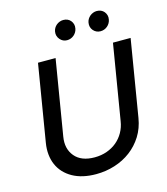

<svg xmlns="http://www.w3.org/2000/svg" viewBox="-135 -1041 1007 1157"><g transform="rotate(-15 369.0 -462.5)"><path d="M76 -248.9 155.2 -727.3H264.9L187.1 -257.8Q174.7 -184.3 215.2 -136Q255.3 -88.1 338.4 -88.1Q379.6 -88.1 415 -100.7Q450.3 -113.3 477.3 -135.8Q504.3 -158.4 521.8 -189.6Q539.4 -220.9 545.1 -257.8L622.9 -727.3H733L653.8 -248.9Q643.8 -187.5 613.5 -139Q583.1 -90.6 538.5 -57Q494 -23.4 438 -5.7Q382.1 12.1 321.4 12.1Q234 12.1 174.7 -21.3Q144.9 -38 123.4 -61.3Q101.9 -84.5 89.3 -113.5Q76.7 -142.4 73.2 -176.5Q69.6 -210.6 76 -248.9ZM511.7 -881.4Q513.5 -893.1 519.5 -903.2Q525.6 -913.4 534.4 -920.8Q543.3 -928.3 554.3 -932.5Q565.3 -936.8 577.1 -936.8Q606.2 -936.8 622.9 -916.9Q631 -907 634.4 -894.9Q637.8 -882.8 634.9 -867.9Q632.8 -856.2 626.8 -846.1Q620.7 -835.9 611.9 -828.5Q603 -821 592 -816.9Q581 -812.9 568.9 -812.9Q542.3 -812.9 524.5 -833.1Q507.1 -853.3 511.7 -881.4ZM302.9 -881.4Q304.7 -893.1 310.5 -903.2Q316.4 -913.4 325.3 -920.8Q334.2 -928.3 345.2 -932.5Q356.2 -936.8 368.3 -936.8Q397.4 -936.8 414.1 -916.9Q422.2 -907 425.6 -894.9Q429 -882.8 426.1 -867.9Q424 -856.2 418 -846.1Q411.9 -835.9 403.1 -828.5Q394.2 -821 383.2 -816.9Q372.2 -812.9 360.1 -812.9Q333.8 -812.9 316.1 -833.8Q298.7 -854.4 302.9 -881.4Z"/></g></svg>

Font: Inter P Medium
Style: Italic
Weight: 500
Italic angle: 9.39999°
Designer: Rasmus Andersson
Foundry: rsms
Version: Version 3.018;git-588b23468